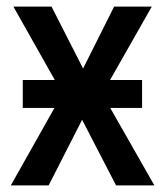

<svg xmlns="http://www.w3.org/2000/svg" viewBox="-20 -560 499 580"><path d="M12.7 0 144.5 -233.9H48.8V-318.4H145.5L20.5 -540H135.7L231 -353L324.7 -540H438.5L312.5 -318.4H409.2V-233.9H313L446.3 0H330.6L228 -198.2L127 0Z"/></svg>

Font: Open Sans
Style: Regular
Weight: 600
Width: 3
Foundry: Ascender Corporation
Version: Version 1.000